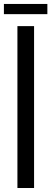

<svg xmlns="http://www.w3.org/2000/svg" viewBox="-54 -942 258 962"><path d="M33.3 -811.1H116.7V0H33.3ZM-34.4 -922.2V-871.1H183.3V-922.2Z"/></svg>

Font: Le Murmure
Style: Regular
Weight: 600
Width: 2
Designer: Jeremy Landes, Alexander Slobzheninov (Cyrillic)
Foundry: Velvetyne Type Foundry
Version: Version 1.0